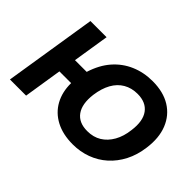

<svg xmlns="http://www.w3.org/2000/svg" viewBox="-118 -1042 1378 1378"><g transform="rotate(45 571.0 -352.5)"><path d="M698 11Q597 11 525 -27Q453 -65 415.5 -133.5Q378 -202 379 -292H260L214 0H50L162 -705H326L282 -428H401Q431 -524 486.5 -587.5Q542 -651 618 -683.5Q694 -716 783 -716Q892 -716 965.5 -670.5Q1039 -625 1072 -542.5Q1105 -460 1090 -349Q1079 -264 1044.5 -197.5Q1010 -131 958 -84.5Q906 -38 839.5 -13.5Q773 11 698 11ZM704 -130Q766 -130 811.5 -158Q857 -186 886.5 -238Q916 -290 924 -361Q938 -464 897.5 -519.5Q857 -575 771 -575Q711 -575 664.5 -548Q618 -521 589.5 -469.5Q561 -418 551 -345Q538 -242 578 -186Q618 -130 704 -130Z"/></g></svg>

Font: Nunito Sans 7pt ExtraBold
Style: Italic
Weight: 800
Italic angle: -9°
Designer: Vernon Adams
Foundry: Vernon Adams
Version: Version 3.101;gftools[0.9.27]